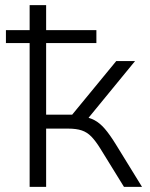

<svg xmlns="http://www.w3.org/2000/svg" viewBox="-20 -725 581 745"><path d="M95 0V-558H3V-608H95V-705H159V-608H354V-558H159V-280H260L431 -488H504L313 -255L295 -274Q325 -270 346 -259Q367 -248 386.5 -225.5Q406 -203 430 -164L531 0H461L369 -149Q351 -178 334.5 -195Q318 -212 297 -219Q276 -226 244 -226H159V0Z"/></svg>

Font: Nunito Sans 10pt Light
Style: Regular
Weight: 300
Designer: Vernon Adams
Foundry: Vernon Adams
Version: Version 3.101;gftools[0.9.27]